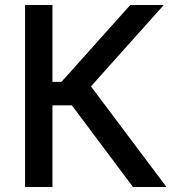

<svg xmlns="http://www.w3.org/2000/svg" viewBox="-20 -747 707 767"><path d="M511.2 0 267.1 -326.2H189.5V0H80.1V-727.1H189.5V-419.9H225.6L500.5 -727.1H634.3L343.3 -401.9L645 0Z"/></svg>

Font: Karasuma Gothic
Style: Regular
Weight: 500
Designer: Rasmus Andersson / Ryoko Nishizuka
Foundry: Genbu
Version: Version 1.00